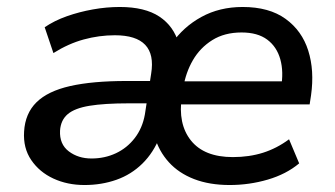

<svg xmlns="http://www.w3.org/2000/svg" viewBox="-20 -521 961 550"><path d="M222 9Q173 9 133 -9.5Q93 -28 69.5 -62.5Q46 -97 49 -144Q52 -196 84.5 -228Q117 -260 181 -274.5Q245 -289 343 -289H425L416 -225H349Q279 -225 236.5 -218Q194 -211 174 -194Q154 -177 152 -147Q150 -108 177 -87.5Q204 -67 242 -67Q280 -67 312 -82Q344 -97 366 -125.5Q388 -154 395 -193L413 -310Q422 -365 396 -392.5Q370 -420 309 -420Q264 -420 220 -408Q176 -396 133 -369L108 -443Q136 -462 171.5 -474.5Q207 -487 246 -494Q285 -501 323 -501Q395 -501 436.5 -473.5Q478 -446 492 -396H472Q505 -444 557 -472.5Q609 -501 675 -501Q751 -501 798 -467Q845 -433 863 -376Q881 -319 871 -248L867 -222H478L488 -288H805L785 -270Q793 -315 783 -351Q773 -387 745.5 -407.5Q718 -428 672 -428Q623 -428 588 -406Q553 -384 532.5 -348.5Q512 -313 505 -270L501 -245Q489 -166 527 -118.5Q565 -71 647 -71Q694 -71 733.5 -83.5Q773 -96 808 -122L837 -53Q800 -22 747 -6.5Q694 9 638 9Q580 9 536 -8Q492 -25 463.5 -56.5Q435 -88 423 -130H438Q420 -84 388 -52.5Q356 -21 313.5 -6Q271 9 222 9Z"/></svg>

Font: Nunito Sans 10pt SemiBold
Style: Italic
Weight: 600
Italic angle: -9°
Designer: Vernon Adams
Foundry: Vernon Adams
Version: Version 3.101;gftools[0.9.27]